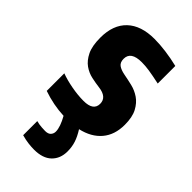

<svg xmlns="http://www.w3.org/2000/svg" viewBox="-238 -617 904 904"><g transform="rotate(45 214.0 -165.0)"><path d="M186 220Q169 220 148 217.5Q127 215 102 208V114Q121 119 138 120Q155 121 161 121Q181 121 190 111Q199 101 199 87Q199 72 192 52Q185 32 172 9Q102 6 33 -18V-135Q65 -123 108 -115Q151 -107 189 -107Q254 -107 254 -153Q254 -197 194 -204Q170 -207 142 -213Q114 -219 90 -236Q66 -253 50 -285.5Q34 -318 34 -374Q34 -459 82 -504.5Q130 -550 219 -550Q254 -550 295.5 -544.5Q337 -539 378 -529V-412Q331 -422 304.5 -426Q278 -430 254 -430Q182 -430 182 -381Q182 -357 196.5 -346.5Q211 -336 237 -331Q264 -326 293.5 -319Q323 -312 348 -295Q373 -278 389.5 -247Q406 -216 406 -165Q406 -98 370 -55.5Q334 -13 268 2Q287 32 295.5 58Q304 84 304 114Q304 162 274 191Q244 220 186 220Z"/></g></svg>

Font: Encode Sans Compressed
Style: ExtraBold
Weight: 800
Designer: Pablo Impallari, Andres Torresi
Foundry: Pablo Impallari, Andres Torresi
Version: Version 1.000; ttfautohint (v1.00) -l 8 -r 50 -G 200 -x 14 -